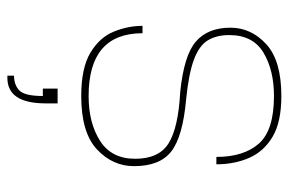

<svg xmlns="http://www.w3.org/2000/svg" viewBox="-151 -425 782 520"><g transform="rotate(90 240.0 -165.0)"><path d="M240 6Q164 6 122.5 -19Q81 -44 65.5 -82.5Q50 -121 50 -160H70Q70 -14 240 -14Q313 -14 361.5 -45Q410 -76 410 -140Q410 -205 367.5 -231Q325 -257 230 -262Q130 -272 92.5 -304.5Q55 -337 55 -398Q55 -454 99.5 -495Q144 -536 240 -536Q310 -536 350 -512.5Q390 -489 407.5 -449Q425 -409 425 -360H405Q405 -434 369 -475Q333 -516 240 -516Q170 -516 122.5 -487.5Q75 -459 75 -395Q75 -360 89.5 -336.5Q104 -313 142 -299Q180 -285 250 -278Q350 -269 390 -238Q430 -207 430 -137Q430 -79 384.5 -36.5Q339 6 240 6ZM191 206H185V188Q210 188 225 173.5Q240 159 240 110H220V70H260V102Q260 206 191 206Z"/></g></svg>

Font: Tanohe Sans Thin
Style: Regular
Weight: 100
Designer: Village Type and Design LLC & Cristiano Sobral
Foundry: Cooper Hewitt Smithsonian Design Museum
Version: Version 1.00;September 29, 2021;FontCreator 13.0.0.2655 64-b